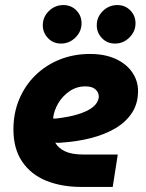

<svg xmlns="http://www.w3.org/2000/svg" viewBox="-20 -738 578 758"><path d="M301 0Q223 0 162.5 -24.5Q102 -49 67.5 -100Q33 -151 33 -227Q33 -292 56 -346.5Q79 -401 120 -441Q161 -481 216 -503Q271 -525 335 -525Q394 -525 436.5 -505.5Q479 -486 502 -452.5Q525 -419 525 -379Q525 -329 501 -292.5Q477 -256 435.5 -231.5Q394 -207 339.5 -193Q285 -179 224 -175Q216 -174 210 -174Q204 -174 198 -175Q210 -153 237 -140.5Q264 -128 308 -128H445L425 0ZM190 -270Q192 -270 194.5 -270Q197 -270 201 -270Q252 -276 285 -286Q318 -296 336.5 -308Q355 -320 362.5 -333Q370 -346 370 -357Q370 -373 357 -385Q344 -397 317 -397Q282 -397 254 -377.5Q226 -358 209.5 -329.5Q193 -301 190 -273Q190 -272 190 -271.5Q190 -271 190 -270ZM434 -566Q403 -566 382.5 -587.5Q362 -609 362 -638Q362 -671 386 -694.5Q410 -718 443 -718Q474 -718 494.5 -697Q515 -676 515 -646Q515 -614 491 -590Q467 -566 434 -566ZM221 -566Q190 -566 169.5 -587.5Q149 -609 149 -638Q149 -671 173 -694.5Q197 -718 230 -718Q261 -718 281.5 -697Q302 -676 302 -646Q302 -614 278 -590Q254 -566 221 -566Z"/></svg>

Font: MuseoModerno Thin
Style: Bold Italic
Weight: 700
Italic angle: -9°
Version: Version 1.003